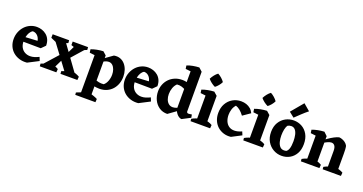

<svg xmlns="http://www.w3.org/2000/svg" viewBox="-44 -1604 4995 2641"><g transform="rotate(20 2454.0 -283.0)"><path d="M298 13Q237 19 185 3Q133 -13 94.5 -46Q56 -79 35 -126.5Q14 -174 14 -231Q14 -287 33.5 -335.5Q53 -384 86.5 -420Q120 -456 165 -476Q210 -496 261 -496Q299 -496 335.5 -484Q372 -472 402 -447Q432 -422 449 -384.5Q466 -347 466 -296L333 -275Q338 -312 325.5 -345.5Q313 -379 287 -399.5Q261 -420 226 -420Q200 -405 184 -377Q168 -349 160.5 -316Q153 -283 153 -252Q153 -198 173 -161Q193 -124 228 -104.5Q263 -85 306 -85Q337 -85 368 -94.5Q399 -104 434 -121L455 -68ZM408 -238 120 -241 112 -307 406 -323 466 -296Z M861 0 532 -442 675 -475 1018 0ZM501 0 499 -33 699 -257 741 -191 648 0ZM806 -222 771 -289 861 -475H983L986 -426ZM652 -354 496 -423 497 -475H685ZM652 -403 609 -475H738L741 -435Q721 -425 696.5 -416.5Q672 -408 652 -403ZM905 -384 790 -423V-475H977ZM929 -403 886 -475H1015L1018 -435Q998 -425 975.5 -417.5Q953 -410 929 -403ZM481 0 478 -39Q504 -49 535.5 -59.5Q567 -70 593 -78L582 0ZM589 0 612 -91Q642 -85 672.5 -74.5Q703 -64 727 -49L723 0ZM784 0 781 -39Q806 -49 838 -59.5Q870 -70 896 -78L910 0ZM897 0 920 -91Q950 -85 980.5 -74.5Q1011 -64 1035 -49L1031 0Z M1354 10Q1309 10 1256.5 -3Q1204 -16 1156 -39L1218 -119Q1233 -105 1259.5 -92Q1286 -79 1320 -72Q1354 -65 1391 -69Q1422 -93 1439 -138Q1456 -183 1456 -231Q1456 -271 1444 -305.5Q1432 -340 1409 -361.5Q1386 -383 1353 -383Q1325 -383 1294.5 -367.5Q1264 -352 1232 -330L1223 -370L1389 -488Q1441 -497 1481.5 -482Q1522 -467 1551 -433.5Q1580 -400 1595 -354.5Q1610 -309 1610 -258Q1610 -204 1593 -155.5Q1576 -107 1543 -70Q1510 -33 1462.5 -11.5Q1415 10 1354 10ZM1074 202 1071 168Q1096 157 1128.5 145.5Q1161 134 1186 125L1175 202ZM1241 202 1258 111Q1287 120 1317.5 130.5Q1348 141 1372 154L1369 202ZM1137 202V-446L1233 -494L1282 -450V202ZM1063 -411 1056 -459Q1095 -474 1141.5 -483Q1188 -492 1233 -494L1242 -457L1172 -398Z M1927 13Q1866 19 1814 3Q1762 -13 1723.5 -46Q1685 -79 1664 -126.5Q1643 -174 1643 -231Q1643 -287 1662.5 -335.5Q1682 -384 1715.5 -420Q1749 -456 1794 -476Q1839 -496 1890 -496Q1928 -496 1964.5 -484Q2001 -472 2031 -447Q2061 -422 2078 -384.5Q2095 -347 2095 -296L1962 -275Q1967 -312 1954.5 -345.5Q1942 -379 1916 -399.5Q1890 -420 1855 -420Q1829 -405 1813 -377Q1797 -349 1789.5 -316Q1782 -283 1782 -252Q1782 -198 1802 -161Q1822 -124 1857 -104.5Q1892 -85 1935 -85Q1966 -85 1997 -94.5Q2028 -104 2063 -121L2084 -68ZM2037 -238 1749 -241 1741 -307 2035 -323 2095 -296Z M2352 16Q2284 17 2233 -17.5Q2182 -52 2154.5 -109.5Q2127 -167 2127 -234Q2127 -288 2145.5 -335Q2164 -382 2198.5 -418Q2233 -454 2281.5 -474.5Q2330 -495 2389 -495Q2439 -495 2480.5 -478.5Q2522 -462 2551 -437L2519 -330Q2502 -355 2474 -374.5Q2446 -394 2411.5 -404.5Q2377 -415 2340 -411Q2310 -383 2294.5 -339.5Q2279 -296 2279 -249Q2279 -207 2292 -172Q2305 -137 2330 -116.5Q2355 -96 2390 -96Q2416 -96 2450.5 -109.5Q2485 -123 2524 -153L2519 -104ZM2560 16Q2543 15 2524 4Q2505 -7 2489 -26.5Q2473 -46 2463 -69L2454 -78V-689L2549 -736L2599 -691V-110Q2599 -100 2606 -93.5Q2613 -87 2624 -87Q2635 -87 2647 -89Q2659 -91 2673 -93L2682 -48ZM2379 -653 2372 -701Q2411 -717 2457.5 -725.5Q2504 -734 2549 -736L2553 -681L2488 -641Z M2761 0V-446L2856 -494L2906 -450V0ZM2688 0 2685 -34Q2710 -49 2742.5 -60.5Q2775 -72 2800 -78L2789 0ZM2838 0 2855 -91Q2885 -85 2919.5 -74.5Q2954 -64 2978 -49L2974 0ZM2686 -411 2679 -459Q2718 -474 2764.5 -483Q2811 -492 2856 -494L2860 -438L2795 -398ZM2841 -558Q2812 -571 2783.5 -593Q2755 -615 2736 -639Q2752 -671 2774.5 -699Q2797 -727 2822 -745Q2851 -730 2878 -706Q2905 -682 2922 -657Q2909 -629 2887 -602.5Q2865 -576 2841 -558Z M3283 13Q3225 20 3174.5 4Q3124 -12 3086.5 -45.5Q3049 -79 3028 -128Q3007 -177 3007 -237Q3007 -315 3039.5 -373Q3072 -431 3127.5 -463.5Q3183 -496 3252 -496Q3292 -496 3327.5 -484Q3363 -472 3391 -448Q3419 -424 3435 -388L3326 -313Q3299 -350 3268 -376.5Q3237 -403 3202 -414Q3173 -382 3161 -341.5Q3149 -301 3149 -262Q3149 -211 3166 -170.5Q3183 -130 3216 -107Q3249 -84 3296 -84Q3321 -84 3348 -91Q3375 -98 3404 -111L3425 -61Z M3533 0V-446L3628 -494L3678 -450V0ZM3460 0 3457 -34Q3482 -49 3514.5 -60.5Q3547 -72 3572 -78L3561 0ZM3610 0 3627 -91Q3657 -85 3691.5 -74.5Q3726 -64 3750 -49L3746 0ZM3458 -411 3451 -459Q3490 -474 3536.5 -483Q3583 -492 3628 -494L3632 -438L3567 -398ZM3613 -558Q3584 -571 3555.5 -593Q3527 -615 3508 -639Q3524 -671 3546.5 -699Q3569 -727 3594 -745Q3623 -730 3650 -706Q3677 -682 3694 -657Q3681 -629 3659 -602.5Q3637 -576 3613 -558Z M4025 20Q3960 20 3904 -11.5Q3848 -43 3813.5 -101.5Q3779 -160 3779 -241Q3779 -323 3813.5 -380Q3848 -437 3903 -466.5Q3958 -496 4022 -496Q4086 -496 4140.5 -466Q4195 -436 4228 -378Q4261 -320 4261 -236Q4261 -153 4228.5 -96Q4196 -39 4142.5 -9.5Q4089 20 4025 20ZM4032 -62Q4049 -62 4067 -67Q4086 -81 4096 -106Q4106 -131 4109.5 -162.5Q4113 -194 4113 -224Q4113 -275 4103.5 -317.5Q4094 -360 4072 -385.5Q4050 -411 4015 -411Q4000 -411 3986 -407Q3972 -403 3963 -397Q3945 -373 3936.5 -331.5Q3928 -290 3928 -243Q3928 -195 3938.5 -153.5Q3949 -112 3972 -87Q3995 -62 4032 -62ZM4002 -530 3927 -590 4076 -768 4173 -685Q4128 -649 4086 -609.5Q4044 -570 4002 -530Z M4373 0V-446L4468 -494L4518 -446V0ZM4677 0V-289Q4677 -340 4658.5 -364Q4640 -388 4610 -387Q4588 -386 4561.5 -374.5Q4535 -363 4508 -346.5Q4481 -330 4457 -311L4448 -343Q4491 -382 4534.5 -412.5Q4578 -443 4617 -463.5Q4656 -484 4686 -491Q4706 -490 4729 -482Q4752 -474 4773.5 -459Q4795 -444 4809 -421Q4814 -413 4816.5 -399Q4819 -385 4820.5 -361Q4822 -337 4822 -297V0ZM4298 -411 4291 -459Q4330 -474 4376.5 -483Q4423 -492 4468 -494L4472 -438L4407 -398ZM4303 0 4300 -34Q4325 -49 4357.5 -60.5Q4390 -72 4415 -78L4404 0ZM4446 0 4463 -91Q4493 -85 4523.5 -74.5Q4554 -64 4578 -49L4574 0ZM4622 0 4619 -34Q4644 -49 4676.5 -60.5Q4709 -72 4734 -78L4723 0ZM4751 0 4768 -91Q4797 -85 4833 -74.5Q4869 -64 4893 -49L4889 0Z"/></g></svg>

Font: Eczar SemiBold
Style: Regular
Weight: 600
Designer: Vaibhav Singh
Foundry: Rosetta Type Foundry
Version: Version 2.000